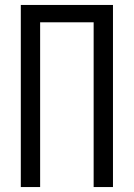

<svg xmlns="http://www.w3.org/2000/svg" viewBox="-20 -755 540 775"><path d="M64 0V-735H436V0H358V-665H142V0Z"/></svg>

Font: Iosevka SS04
Style: Regular
Weight: 400
Monospace: yes
Designer: Belleve Invis
Foundry: Belleve Invis
Version: Version 19.0.0; ttfautohint (v1.8.4)